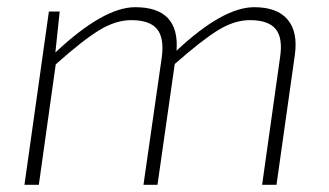

<svg xmlns="http://www.w3.org/2000/svg" viewBox="-20 -514 916 534"><path d="M146 -482 134 -368Q268 -494 356 -494Q480 -494 471 -373Q600 -494 687 -494Q751 -494 780 -459.5Q809 -425 800 -361L749 0H709L759 -355Q767 -409 746.5 -433.5Q726 -458 675 -458Q632 -458 586.5 -430Q541 -402 466 -336L418 0H379L430 -355Q437 -409 416.5 -433.5Q396 -458 345 -458Q302 -458 256 -430Q210 -402 135 -335L88 0H48L116 -482Z"/></svg>

Font: Exo 2.0 Extra Light
Style: Italic
Weight: 250
Italic angle: -8°
Designer: Natanael Gama
Version: Version 1.001;PS 001.001;hotconv 1.0.70;makeotf.lib2.5.58329